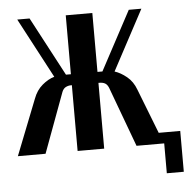

<svg xmlns="http://www.w3.org/2000/svg" viewBox="-52 -542 703 698"><g transform="rotate(-5 299.5 -193.0)"><path d="M347 -219Q342 -231 334 -235.5Q326 -240 313 -240H310V0H213V-240H210Q200 -240 191 -235.5Q182 -231 177 -219L96 0H-5L75 -203Q86 -233 108 -251.5Q130 -270 152 -276L36 -495H81L195 -280H213V-495H310V-280H328L443 -495H489L372 -276Q394 -269 416 -251Q438 -233 449 -203L528 0H428ZM505 -40H591V109H529V0H505Z"/></g></svg>

Font: Moniqa Paragraph
Style: Bold
Weight: 700
Designer: Rajesh Rajput
Foundry: Rajesh Rajput
Version: Version 1.000